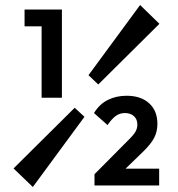

<svg xmlns="http://www.w3.org/2000/svg" viewBox="-20 -732 710 766"><path d="M278 -302 317 -266 111 14 34 -60ZM372 -395 333 -432 539 -712 616 -637ZM146 -342V-694H227V-342ZM78 -627V-694H222V-627ZM357 -37 495 -176Q515 -196 521.5 -208.5Q528 -221 528 -235Q528 -256 514.5 -268.5Q501 -281 478 -281Q458 -281 442 -269.5Q426 -258 409 -233L355 -281Q377 -317 410.5 -333.5Q444 -350 485 -350Q542 -350 575 -320Q608 -290 608 -238Q608 -207 595 -182Q582 -157 551 -127L455 -34ZM357 8V-37L424 -59H615V8Z"/></svg>

Font: Outfit Thin
Style: Regular
Weight: 400
Version: Version 1.100;gftools[0.9.27]